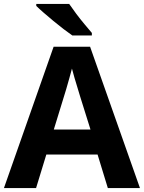

<svg xmlns="http://www.w3.org/2000/svg" viewBox="-20 -954 730 974"><path d="M527 0 475 -170H215L163 0H0L252 -717H437L690 0ZM387 -463Q382 -480 374 -506Q366 -532 358 -559Q350 -586 345 -606Q340 -586 331.5 -556.5Q323 -527 315.5 -500.5Q308 -474 304 -463L253 -297H439ZM331 -934Q346 -912 366.5 -884.5Q387 -857 408.5 -831.5Q430 -806 446 -787V-774H347Q328 -787 302.5 -806.5Q277 -826 250.5 -848Q224 -870 201 -890Q178 -910 164 -924V-934Z"/></svg>

Font: Noto Sans Armenian
Style: Bold
Weight: 700
Version: Version 2.007